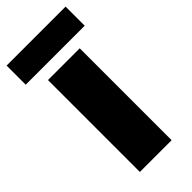

<svg xmlns="http://www.w3.org/2000/svg" viewBox="-245 -820 817 817"><g transform="rotate(-45 163.5 -411.5)"><path d="M341 -772H-14V-657H341ZM258 -51V-604H67V-51Z"/></g></svg>

Font: Noto Sans Tamil UI Black
Style: Regular
Weight: 900
Designer: Jelle Bosma - Monotype Design Team
Foundry: Monotype Imaging Inc.
Version: Version 2.004